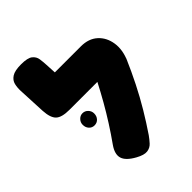

<svg xmlns="http://www.w3.org/2000/svg" viewBox="-218 -837 960 960"><g transform="rotate(-45 262.0 -357.0)"><path d="M188 3Q139 -24 130 -54.5Q121 -85 149 -125Q181 -170 210 -215.5Q239 -261 265.5 -307.5Q292 -354 316.5 -401.5Q341 -449 363 -497L502 -383Q474 -318 443.5 -257.5Q413 -197 379.5 -141Q346 -85 310 -32Q298 -15 283.5 1Q269 17 246.5 20Q224 23 188 3ZM496 -369 377 -402H119Q66 -402 45 -421.5Q24 -441 21 -493L14 -642Q13 -665 18 -686Q23 -707 43.5 -720.5Q64 -734 109 -734Q155 -734 172.5 -720Q190 -706 193 -685Q196 -664 197 -642L200 -586H384Q439 -586 472.5 -555.5Q506 -525 513.5 -475.5Q521 -426 496 -369ZM153 -258Q136 -258 124.5 -270.5Q113 -283 113 -302Q113 -319 125 -331.5Q137 -344 153 -344Q170 -344 182 -331.5Q194 -319 194 -302Q194 -283 182.5 -270.5Q171 -258 153 -258Z"/></g></svg>

Font: Fredoka
Style: Bold
Weight: 700
Designer: Ben Nathan
Foundry: Milena B. Brandão, Ben Nathan
Version: Version 2.001